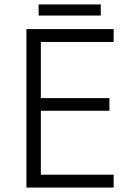

<svg xmlns="http://www.w3.org/2000/svg" viewBox="-20 -845 593 865"><path d="M154 -825H434V-775H154ZM99 -714H492V-656H164V-403H473V-346H164V-58H492V0H99Z"/></svg>

Font: OpenSansMMV
Style: Light
Weight: 300
Foundry: Ascender Corporation
Version: Version 4.001